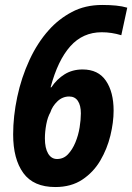

<svg xmlns="http://www.w3.org/2000/svg" viewBox="-20 -744 533 774"><path d="M203 10Q115 10 74 -46.5Q33 -103 33 -202Q33 -275 49.5 -353Q66 -431 98.5 -501.5Q131 -572 177 -623Q216 -667 269.5 -695.5Q323 -724 392 -724Q423 -724 448 -721.5Q473 -719 493 -713L469 -602Q430 -614 390 -614Q314 -614 263.5 -557.5Q213 -501 184 -392H187Q209 -425 240.5 -444.5Q272 -464 313 -464Q376 -464 407 -418.5Q438 -373 438 -298Q438 -251 425 -197.5Q412 -144 384.5 -97Q357 -50 312 -20Q267 10 203 10ZM210 -103Q236 -103 254 -122Q272 -141 284 -170Q296 -199 301 -230.5Q306 -262 306 -287Q306 -319 294 -337Q282 -355 259 -355Q232 -355 211.5 -335.5Q191 -316 183 -291Q172 -272 166.5 -242.5Q161 -213 161 -186Q161 -147 174 -125Q187 -103 210 -103Z"/></svg>

Font: Noto Sans Condensed
Style: Bold Italic
Weight: 700
Width: 3
Italic angle: -12°
Designer: Monotype Design Team
Foundry: Monotype Imaging Inc.
Version: Version 2.013; ttfautohint (v1.8.4.7-5d5b)